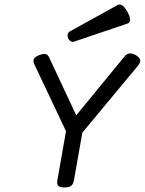

<svg xmlns="http://www.w3.org/2000/svg" viewBox="-20 -823 640 848"><path d="M528.8 -572.3 302.7 -296.4 326.2 -293.5 197.3 -568.8Q191.4 -581.5 182.4 -584.2Q173.3 -586.9 153.3 -579.6Q133.8 -571.8 129.4 -562Q125 -552.2 132.3 -537.6L281.2 -223.1H332L588.9 -532.2Q601.1 -546.9 598.9 -558.1Q596.7 -569.3 579.6 -579.6Q549.3 -597.7 528.8 -572.3ZM272.9 -251.5 233.4 -26.9Q230.5 -9.8 237.3 -2.4Q244.1 4.9 264.2 4.9H265.1Q284.7 4.9 294.2 -2.4Q303.7 -9.8 306.6 -26.9L346.2 -251.5ZM290 -685.1Q272.9 -675.3 280.8 -654.8Q284.2 -646 291.5 -641.1Q298.8 -636.2 307.6 -639.2L542.5 -718.8Q566.9 -727.1 542.5 -771Q528.3 -796.4 516.4 -801.3Q504.4 -806.2 493.2 -797.4Z"/></svg>

Font: Courier Prime Code
Style: Italic
Weight: 400
Italic angle: -10°
Designer: Alan Dague-Greene
Foundry: Quote-Unquote Apps
Version: Version 3.18